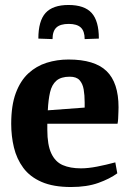

<svg xmlns="http://www.w3.org/2000/svg" viewBox="-20 -741 521 771"><path d="M255 -721Q319 -721 348 -689Q377 -657 377 -586L320 -584Q320 -616 304.5 -630.5Q289 -645 256 -645Q222 -645 206.5 -630.5Q191 -616 191 -584L134 -586Q134 -657 163 -689Q192 -721 255 -721ZM265 10Q194 10 147 -10.5Q100 -31 73.5 -67Q47 -103 36 -148.5Q25 -194 25 -244Q25 -318 43.5 -367.5Q62 -417 94 -446.5Q126 -476 167.5 -489Q209 -502 255 -502Q360 -502 408 -455.5Q456 -409 456 -310Q456 -304 455.5 -291.5Q455 -279 454.5 -266Q454 -253 452 -244H170V-220Q170 -159 186 -125Q202 -91 232 -78Q262 -65 305 -65Q334 -65 370 -72Q406 -79 443 -89L451 -45Q421 -23 375 -6.5Q329 10 265 10ZM172 -298 320 -309V-330Q320 -359 316 -382Q312 -405 299.5 -419Q287 -433 260 -433Q225 -433 206.5 -417Q188 -401 181 -370.5Q174 -340 172 -298Z"/></svg>

Font: Manuale
Style: Regular
Weight: 400
Designer: Eduardo Tunni / Pablo Cosgaya
Foundry: Eduardo Tunni / Pablo Cosgaya
Version: Version 1.002